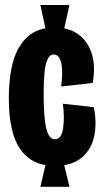

<svg xmlns="http://www.w3.org/2000/svg" viewBox="-20 -699 409 764"><path d="M140.7 -679.2H256.5L232.3 -571.5H164ZM164 -55.2H232.3L256.5 44.3H140.7ZM15 -308.8Q15 -392.5 32.4 -454.7Q49.8 -516.8 90.4 -553.2Q131 -589.5 197.3 -589.5Q257.3 -589.5 295.2 -559.7Q333.2 -529.8 346.7 -479.9Q360.2 -430 348.8 -369L223.2 -354.8Q228.3 -391.8 227.1 -420.5Q225.8 -449.2 217.6 -465.7Q209.3 -482.2 194 -482.2Q178.3 -482.2 169.4 -463.5Q160.5 -444.8 157.1 -410.8Q153.7 -376.7 153.7 -325Q153.7 -230.7 164.2 -187.7Q174.7 -144.7 198.7 -144.7Q224.2 -144.7 230.9 -187.3Q237.7 -230 230 -286.3L353.3 -272.5Q365.8 -212.2 355.2 -158.8Q344.5 -105.5 305.8 -72.3Q267.2 -39.2 198.8 -39.2Q131.7 -39.2 90.8 -72.8Q49.8 -106.3 32.4 -166.1Q15 -225.8 15 -308.8Z"/></svg>

Font: Bricolage Grotesque 96pt Condensed ExBd
Style: Regular
Weight: 800
Width: 3
Designer: Mathieu Triay
Foundry: Atelier Triay
Version: Version 1.001;Glyphs 3.2 (3207)